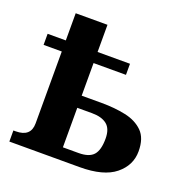

<svg xmlns="http://www.w3.org/2000/svg" viewBox="-118 -753 838 863"><g transform="rotate(20 301.5 -322.0)"><path d="M17 0V-53H28Q100 -53 100 -117V-461H13V-514H100V-644H252V-514H407V-461H252V-305H348Q410 -305 462 -294Q514 -283 546 -251.5Q578 -220 578 -157Q578 -90 522.5 -45Q467 0 353 0ZM327 -58Q377 -58 398 -81.5Q419 -105 419 -160Q419 -207 394 -227Q369 -247 323 -247H252V-58Z"/></g></svg>

Font: NotoSerif-Bold
Style: Regular
Weight: 700
Designer: Monotype Design Team
Foundry: Monotype Imaging Inc.
Version: Version 2.007; ttfautohint (v1.8) -l 8 -r 50 -G 200 -x 14 -D